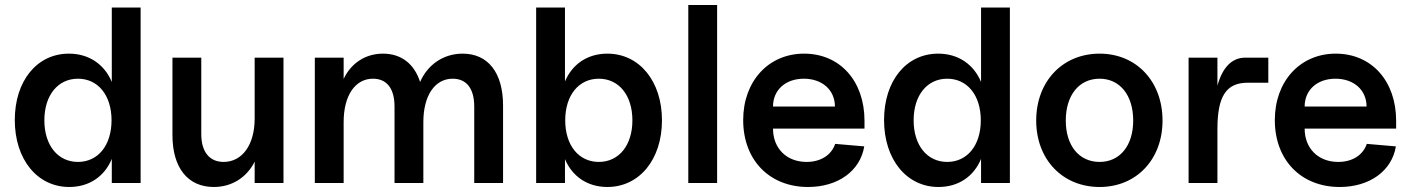

<svg xmlns="http://www.w3.org/2000/svg" viewBox="-20 -730 5629 766"><path d="M256 16C336 16 397 -26 426 -96V0H541V-700H426V-403C397 -473 335 -516 255 -516C127 -516 39 -407 39 -251C39 -94 129 16 256 16ZM291 -84C211 -84 157 -150 157 -250C157 -350 211 -416 291 -416C371 -416 425 -350 425 -250C425 -150 371 -84 291 -84Z M833 16C906 16 965 -23 996 -85V0H1111V-500H996V-257C996 -153 947 -84 872 -84C816 -84 783 -124 783 -195V-500H668V-191C668 -61 729 16 833 16Z M1872 -305V0H1987V-309C1987 -440 1927 -516 1826 -516C1749 -516 1686 -472 1656 -403C1633 -475 1581 -516 1508 -516C1437 -516 1380 -477 1351 -415V-500H1236V0H1351V-243C1351 -349 1397 -416 1468 -416C1523 -416 1554 -377 1554 -305V0H1669V-243C1669 -349 1715 -416 1786 -416C1841 -416 1872 -377 1872 -305Z M2403 16C2531 16 2621 -94 2621 -250C2621 -406 2531 -516 2403 -516C2324 -516 2263 -474 2234 -405V-700H2119V0H2234V-95C2263 -26 2324 16 2403 16ZM2369 -84C2289 -84 2235 -150 2235 -250C2235 -350 2289 -416 2369 -416C2449 -416 2503 -350 2503 -250C2503 -150 2449 -84 2369 -84Z M2726 0H2841V-710H2726Z M3204 16C3323 16 3412 -48 3428 -146L3312 -156C3297 -111 3254 -84 3198 -84C3118 -84 3064 -138 3064 -217H3429V-248C3429 -407 3331 -516 3188 -516C3046 -516 2945 -406 2945 -251C2945 -91 3050 16 3204 16ZM3311 -305H3064C3064 -371 3114 -416 3187 -416C3260 -416 3311 -371 3311 -305Z M3724 16C3804 16 3865 -26 3894 -96V0H4009V-700H3894V-403C3865 -473 3803 -516 3723 -516C3595 -516 3507 -407 3507 -251C3507 -94 3597 16 3724 16ZM3759 -84C3679 -84 3625 -150 3625 -250C3625 -350 3679 -416 3759 -416C3839 -416 3893 -350 3893 -250C3893 -150 3839 -84 3759 -84Z M4367 16C4514 16 4618 -94 4618 -249C4618 -405 4514 -516 4367 -516C4219 -516 4114 -405 4114 -249C4114 -94 4219 16 4367 16ZM4367 -84C4285 -84 4232 -149 4232 -249C4232 -350 4285 -416 4367 -416C4448 -416 4501 -350 4501 -249C4501 -149 4448 -84 4367 -84Z M4722 0H4837V-215C4837 -346 4872 -400 4958 -400H5040V-500H4948C4895 -500 4857 -461 4837 -388V-500H4722Z M5325 16C5444 16 5533 -48 5549 -146L5433 -156C5418 -111 5375 -84 5319 -84C5239 -84 5185 -138 5185 -217H5550V-248C5550 -407 5452 -516 5309 -516C5167 -516 5066 -406 5066 -251C5066 -91 5171 16 5325 16ZM5432 -305H5185C5185 -371 5235 -416 5308 -416C5381 -416 5432 -371 5432 -305Z"/></svg>

Font: Uncut Sans Semibold
Style: Regular
Weight: 600
Designer: Kasper Nordkvist
Foundry: UNCUT.wtf
Version: Version 1.304;Glyphs 3.2 (3246)